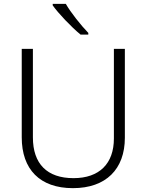

<svg xmlns="http://www.w3.org/2000/svg" viewBox="-20 -968 762 998"><path d="M322 -948H254V-940C283 -899 350 -828 399 -788H439V-797C401 -836 347 -904 322 -948ZM629 -252V-714H572V-248C572 -118 497 -42 362 -42C225 -42 151 -116 151 -254V-714H93V-254C93 -88 187 10 359 10C531 10 629 -89 629 -252Z"/></svg>

Font: Noto Sans Malayalam Light
Style: Regular
Weight: 300
Designer: Jelle Bosma - Monotype Design Team
Foundry: Monotype Imaging Inc.
Version: Version 2.104